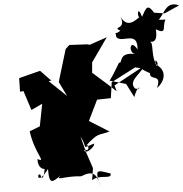

<svg xmlns="http://www.w3.org/2000/svg" viewBox="-20 -883 852 892"><path d="M238 -513 218 -509 166 -554 69 -520 73 -457 89 -460 126 -372 176 -401 165 -296 118 -273C141 -169 199 -125 154 -144C156 -79 217 -99 186 -109C191 -116 183 -22 167 -72C149 -80 154 -18 203 -98C209 -16 227 -41 264 -69C231 -39 278 -66 357 -64C412 -92 432 -77 447 -11C421 -100 424 -94 494 -77C500 -47 443 -75 408 -46L412 -102L381 -173L354 -248C391 -193 353 -191 417 -216C423 -200 364 -152 370 -198C359 -187 383 -180 377 -188C399 -175 391 -224 378 -204C437 -269 435 -252 489 -272L393 -321L431 -420L495 -427L499 -501L608 -570L633 -566L512 -486L522 -459L482 -490L408 -545V-593L476 -710L397 -675L384 -677L302 -674L285 -655L253 -502L292 -437L206 -506ZM696 -824C665 -866 659 -848 640 -805C619 -860 616 -809 627 -803C611 -791 573 -749 540 -805C570 -743 497 -762 539 -740C509 -717 516 -743 520 -712C543 -678 621 -746 619 -653C583 -708 574 -637 609 -632C526 -642 552 -586 533 -592C484 -488 473 -487 491 -508L566 -493L604 -432C623 -505 644 -462 607 -472C568 -513 662 -556 640 -579C628 -587 606 -572 677 -543C674 -505 735 -544 709 -474C737 -496 764 -550 706 -583C689 -619 723 -593 708 -577C683 -620 692 -673 682 -685C661 -700 718 -662 704 -747C759 -720 732 -761 749 -792C689 -788 709 -801 685 -777C745 -775 732 -887 812 -858L745 -821Z"/></svg>

Font: Hussar Lance
Style: Italic
Weight: 700
Foundry: Cannot Into Space Fonts, PlusOne Fonts
Version: Version 2.27